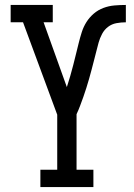

<svg xmlns="http://www.w3.org/2000/svg" viewBox="-20 -755 540 775"><path d="M143 0V-70H211V-292L73 -665H23V-735H193V-665H156L250 -403Q250 -403 250 -403.5Q250 -404 250 -404Q257 -426 263.5 -448Q270 -470 275.5 -492Q281 -514 286.5 -536Q292 -558 297.5 -580.5Q303 -603 310 -625Q317 -647 329 -666Q341 -685 358.5 -700Q376 -715 397.5 -723Q419 -731 442 -733Q465 -735 488 -735V-665Q469 -665 450 -661.5Q431 -658 416 -646.5Q401 -635 392 -618Q383 -601 378 -583Q373 -565 368.5 -546.5Q364 -528 359 -509.5Q354 -491 349.5 -473Q345 -455 339.5 -436.5Q334 -418 328.5 -400Q323 -382 316.5 -364Q310 -346 303.5 -328.5Q297 -311 289 -294V-70H357V0Z"/></svg>

Font: Iosevka Gothic
Style: Regular
Weight: 400
Monospace: yes
Designer: Belleve Invis
Foundry: Belleve Invis
Version: Version 15.5.1; ttfautohint (v1.8.4)